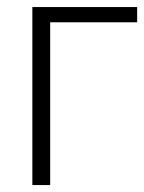

<svg xmlns="http://www.w3.org/2000/svg" viewBox="-20 -533 415 553"><path d="M73.2 0V-512.7H375V-468.8H124.5V0Z"/></svg>

Font: Sansation Light
Style: Light
Weight: 300
Designer: Bernd Montag
Version: Version 1.301